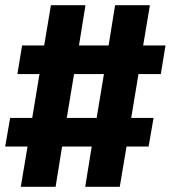

<svg xmlns="http://www.w3.org/2000/svg" viewBox="-24 -737 657 739"><path d="M56 -18 82 -173H-4L15 -283H100L128 -452H43L61 -562H146L172 -717H305L280 -562H394L419 -717H553L527 -562H613L595 -452H509L481 -283H567L548 -173H463L437 -18H304L329 -173H215L190 -18ZM233 -283H348L376 -452H261Z"/></svg>

Font: Iosevka Curly XBdEx
Style: Italic
Weight: 800
Width: 7
Italic angle: -9°
Monospace: yes
Designer: Belleve Invis
Foundry: Belleve Invis
Version: Version 11.1.0; ttfautohint (v1.8.3)